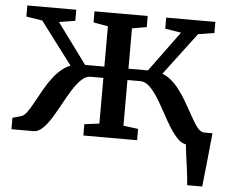

<svg xmlns="http://www.w3.org/2000/svg" viewBox="-52 -614 1016 854"><g transform="rotate(5 456.0 -187.0)"><path d="M814 180Q812.5 160 809.8 136.2Q807 112.5 803.5 87.8Q800 63 797 40.2Q794 17.5 792.5 0L748 -60H906Q904 -41 901.5 -16.8Q899 7.5 896.5 34Q894 60.5 891 86.8Q888 113 885.5 137Q883 161 881 180ZM13.5 0V-51L51 -61.5Q64.5 -65 78 -84Q91.5 -103 106.2 -130.2Q121 -157.5 138 -187.5Q155 -217.5 176 -244.5Q197 -271.5 222.2 -289.5Q247.5 -307.5 278.5 -310L281.5 -263.5L108 -493.5L36 -505V-554.5H254.5V-505L182.5 -493.5L315 -313.5H401V-493.5L336 -505V-554.5H573.5V-505L508.5 -493.5V-313.5H595.5L727.5 -493.5L656 -505V-554.5H875.5V-505L803.5 -493.5L630 -263.5L633 -310Q664 -307.5 689.2 -289.5Q714.5 -271.5 735.2 -244.5Q756 -217.5 773.2 -187.5Q790.5 -157.5 805.5 -130.2Q820.5 -103 834 -84Q847.5 -65 861 -61.5L898 -51V0H799.5Q777.5 0 757.8 -19Q738 -38 719.2 -68Q700.5 -98 682.5 -131.8Q664.5 -165.5 646 -195.2Q627.5 -225 607.8 -244Q588 -263 566 -263H508.5V-59L574.5 -50.5V0H334.5V-50.5L401 -59V-263H344.5Q322.5 -263 302.8 -244Q283 -225 264.5 -195.2Q246 -165.5 227.8 -131.8Q209.5 -98 191 -68Q172.5 -38 152.8 -19Q133 0 111 0Z"/></g></svg>

Font: Merriweather 20pt Medium
Style: Regular
Weight: 500
Version: Version 2.100